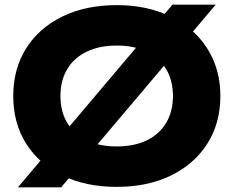

<svg xmlns="http://www.w3.org/2000/svg" viewBox="-20 -788 1004 826"><path d="M722 -768H908L243 18H57ZM482 16Q349 16 248.5 -33Q148 -82 92.5 -170Q37 -258 37 -375Q37 -492 92.5 -580Q148 -668 248.5 -717Q349 -766 482 -766Q581 -766 662.5 -738Q744 -710 803.5 -658.5Q863 -607 895.5 -535Q928 -463 928 -375Q928 -258 872 -170Q816 -82 715.5 -33Q615 16 482 16ZM482 -158Q557 -158 611 -184Q665 -210 694.5 -259Q724 -308 724 -375Q724 -442 694.5 -491Q665 -540 611 -566Q557 -592 482 -592Q408 -592 353.5 -566Q299 -540 269.5 -491Q240 -442 240 -375Q240 -308 269.5 -259Q299 -210 353.5 -184Q408 -158 482 -158Z"/></svg>

Font: Unbounded
Style: Bold
Weight: 700
Designer: Luke Prowse, Jean-Baptiste Morizot, Fátima Lázaro, Florian Runge
Foundry: NaN
Version: Version 1.700